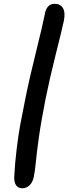

<svg xmlns="http://www.w3.org/2000/svg" viewBox="-20 -880 361 1016"><path d="M55.2 57.1Q59.1 -19 68.6 -95Q78.1 -170.9 86.4 -215.8Q94.7 -260.7 113.8 -356Q134.3 -459.5 170.4 -604.7Q206.5 -750 217.8 -808.1Q221.7 -831.5 234.6 -845.7Q247.6 -859.9 269 -859.9Q299.3 -859.9 313 -837.2Q326.7 -814.5 317.9 -770Q309.1 -728 275.1 -592.8Q241.2 -457.5 221.2 -356.9Q196.8 -233.4 185.3 -150.1Q173.8 -66.9 169.7 -22.5Q165.5 22 159.2 54.2Q152.8 85.4 136 100.8Q119.1 116.2 98.1 116.2Q77.1 116.2 65.9 101.3Q54.7 86.4 55.2 57.1Z"/></svg>

Font: Shantell Sans Bouncy
Style: Italic
Weight: 500
Italic angle: -11.31°
Designer: Stephen Nixon, Anya Danilova, Shantell Martin
Foundry: Arrow Type
Version: Version 1.006;[9816181b4]